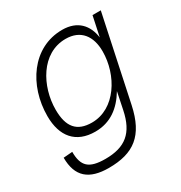

<svg xmlns="http://www.w3.org/2000/svg" viewBox="-166 -662 892 945"><g transform="rotate(-30 280.5 -190.0)"><path d="M181 162C323 162 399 105 432 -49L534 -530H487L463 -417C453 -490 408 -542 321 -542C151 -542 46 -384 46 -210C46 -95 103 -26 213 -26C300 -26 360 -73 404 -146L384 -49C360 68 301 115 189 115C96 115 64 85 64 3L13 7C13 115 70 162 181 162ZM221 -73C136 -73 97 -119 97 -217C97 -349 175 -495 313 -495C399 -495 441 -437 441 -351C441 -216 354 -73 221 -73Z"/></g></svg>

Font: Geist ExtraLight
Style: Italic
Weight: 200
Italic angle: -12°
Designer: Basement.studio, Andrés Briganti, Mateo Zaragoza
Foundry: Basement.studio, Vercel, Andrés Briganti, Guido Ferreyra, Mateo Zaragoza
Version: Version 1.500